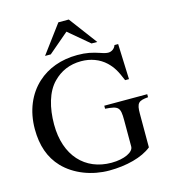

<svg xmlns="http://www.w3.org/2000/svg" viewBox="-129 -989 979 1105"><g transform="rotate(-15 361.0 -436.0)"><path d="M509 -719 384 -886H322L198 -719H232L353 -822L475 -719ZM709 -354H453V-336C532 -330 542 -322 542 -244V-87C542 -54 486 -26 409 -26C252 -26 146 -138 146 -324C146 -423 170 -514 223 -567C266 -611 321 -636 390 -636C446 -636 498 -617 536 -581C566 -552 582 -526 607 -465H630L622 -676H600C594 -657 576 -643 555 -643C545 -643 530 -646 511 -653C466 -668 432 -676 378 -676C281 -676 199 -645 139 -590C72 -529 32 -437 32 -327C32 -229 59 -152 115 -93C181 -24 283 14 385 14C488 14 584 -11 639 -56V-256C639 -321 651 -331 709 -336Z"/></g></svg>

Font: STIX Math
Style: Regular
Weight: 400
Designer: MicroPress Inc., with final additions and corrections provided by Coen Hoffman, Elsevier (retired)
Version: Version 1.1.0